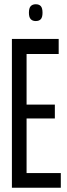

<svg xmlns="http://www.w3.org/2000/svg" viewBox="-20 -883 317 903"><path d="M36 0V-700H256V-629H105V-391H238V-326H105V-69H266V0ZM148 -784Q133 -784 124.5 -793Q116 -802 116 -823Q116 -845 124.5 -854Q133 -863 148 -863Q164 -863 172 -854Q180 -845 180 -823Q180 -802 172 -793Q164 -784 148 -784Z"/></svg>

Font: Georama ExtraCondensed
Style: Regular
Weight: 400
Width: 2
Designer: Jean-Baptiste Levee
Foundry: Production Type
Version: Version 1.000